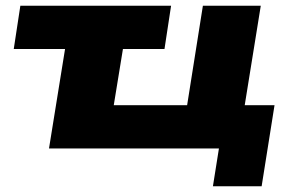

<svg xmlns="http://www.w3.org/2000/svg" viewBox="-20 -518 1018 670"><path d="M723 132 744 0H151L207 -347H28L51 -498H577L554 -347H409L377 -151H633L688 -498H890L834 -151H938L893 132Z"/></svg>

Font: Nunito Sans 10pt Expanded Black
Style: Italic
Weight: 900
Width: 7
Italic angle: -9°
Designer: Vernon Adams
Foundry: Vernon Adams
Version: Version 3.101;gftools[0.9.27]